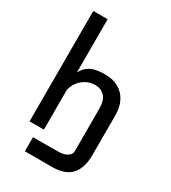

<svg xmlns="http://www.w3.org/2000/svg" viewBox="-228 -903 1056 1189"><g transform="rotate(30 300.0 -308.0)"><path d="M171.5 74.5Q214.5 74.5 237.5 74L331.5 73.5Q364 73.5 389.2 59Q414.5 44.5 414.5 20V-282Q414.5 -344 388 -371.2Q361.5 -398.5 320 -398.5Q287 -398.5 258.2 -383.8Q229.5 -369 209.5 -343.2Q189.5 -317.5 182 -284.5V0H79.5V-789.5H182V-408.5Q200 -445.5 235.2 -465.8Q270.5 -486 341 -486Q395 -486 435.8 -463.8Q476.5 -441.5 498.8 -399Q521 -356.5 521 -298.5V-13.5Q521 79 477.5 127Q434 175 339.5 175H147V74.5Z"/></g></svg>

Font: JuliaMono
Style: Regular
Weight: 400
Monospace: yes
Designer: cormullion
Foundry: corm
Version: Version 0.055; ttfautohint (v1.8.4)